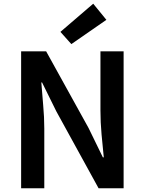

<svg xmlns="http://www.w3.org/2000/svg" viewBox="-20 -1016 782 1036"><path d="M94 0V-739H229L458 -325L535 -167H540Q534 -224 528 -290.5Q522 -357 522 -419V-739H647V0H512L284 -415L207 -571H203Q207 -513 213 -448.5Q219 -384 219 -322V0ZM365 -778 306 -844 483 -996 554 -909Z"/></svg>

Font: Noto Sans TC SemiBold
Style: Regular
Weight: 600
Designer: Ryoko NISHIZUKA  (kana, bopomofo & ideographs); Paul D. Hunt (Latin, Greek & Cyrillic); Sandoll Communications , Soo-you
Foundry: Adobe
Version: Version 2.004-H2;hotconv 1.0.118;makeotfexe 2.5.65603